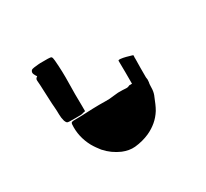

<svg xmlns="http://www.w3.org/2000/svg" viewBox="-149 -963 1298 1208"><g transform="rotate(-30 500.0 -358.5)"><path d="M189 -649Q188 -659 192 -664.5Q196 -670 203 -674Q196 -683 189.5 -697.5Q183 -712 194 -725Q198 -729 214 -731.5Q230 -734 245.5 -735Q261 -736 261 -736H316Q338 -736 342.5 -730.5Q347 -725 349 -703Q356 -621 354 -538.5Q352 -456 354 -373V-333Q344 -332 335.5 -329Q327 -326 319 -326Q298 -325 278 -325.5Q258 -326 238 -326Q224 -326 219 -330.5Q214 -335 209 -348Q202 -373 202 -398Q202 -423 200 -447Q197 -480 196 -513.5Q195 -547 193 -581Q192 -598 191.5 -615.5Q191 -633 189 -649ZM321 -73Q310 -87 299 -102.5Q288 -118 279 -134Q236 -214 242 -301Q243 -311 246.5 -314Q250 -317 260 -318Q274 -318 288.5 -318.5Q303 -319 317 -319Q361 -321 405.5 -322.5Q450 -324 495 -323Q527 -322 559.5 -327Q592 -332 625 -330Q638 -329 651 -328.5Q664 -328 677 -335H696Q696 -377 696 -418.5Q696 -460 695 -502Q695 -508 711.5 -506.5Q728 -505 749 -499.5Q770 -494 784 -489.5Q798 -485 793 -486Q794 -480 793 -473.5Q792 -467 793 -461Q792 -427 792 -393.5Q792 -360 792 -326Q796 -310 793 -291Q790 -279 790 -266.5Q790 -254 789 -241Q787 -214 776 -191Q768 -171 759.5 -151Q751 -131 740 -112Q718 -77 688.5 -52Q659 -27 622 -10Q573 12 515 18Q493 20 470.5 16Q448 12 426 3Q396 -10 369.5 -29Q343 -48 321 -73Z"/></g></svg>

Font: Palette Mosaic
Style: Regular
Weight: 400
Designer: Shibuyafont
Version: Version 1.001